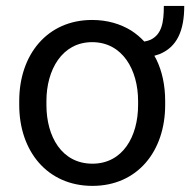

<svg xmlns="http://www.w3.org/2000/svg" viewBox="-20 -604 628 634"><path d="M43.5 -257.3C43.5 -105 136.2 9.8 285.2 9.8C434.1 9.8 525.4 -105 525.4 -257.3V-270.5C525.4 -321.3 515.6 -368.7 496.1 -408.2C494.1 -412.1 492.2 -416 489.7 -419.9C495.1 -421.4 500.5 -423.3 505.4 -424.8C564.9 -448.2 588.4 -503.4 588.4 -584.5H521C521 -528.3 513.7 -491.2 478 -473.1C471.7 -470.2 464.8 -468.3 456.5 -466.8C443.4 -481 429.2 -492.7 413.6 -502.9C377.9 -524.9 334.5 -538.1 284.2 -538.1C136.2 -538.1 43.5 -423.8 43.5 -270.5ZM133.3 -270.5C133.3 -373 184.6 -464.8 284.2 -464.8C384.8 -464.8 436 -373 436 -270.5V-257.3C436 -153.3 385.3 -63.5 285.2 -63.5C184.1 -63.5 133.3 -152.8 133.3 -257.3Z"/></svg>

Font: Bert Sans
Style: Regular
Weight: 400
Designer: Christian Robertson (Google), Cristiano Sobral
Foundry: Google, Cristiano Sobral
Version: Version 3.101